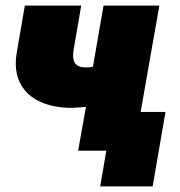

<svg xmlns="http://www.w3.org/2000/svg" viewBox="-20 -540 645 688"><path d="M204 -155C231 -152 253 -154 288 -157L260 0H361L339 128H527L573 -139H484L551 -520H351L313 -301C300 -298 290 -298 278 -299C244 -303 238 -326 244 -363L271 -520H69L40 -351C21 -243 80 -167 204 -155Z"/></svg>

Font: Fixel Text 20240404 Black
Style: Italic
Weight: 900
Width: 4
Italic angle: -10°
Designer: AlfaBravo + MacPaw
Foundry: Kyrylo Tkachov, Marchela Mozhyna, Serhii Makarenko, Maria Weinstein, Zakhar Kryvoshyya
Version: Version 1.211;Glyphs 3.2 (3225)